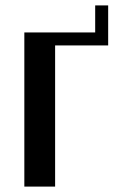

<svg xmlns="http://www.w3.org/2000/svg" viewBox="-20 -690 450 710"><path d="M70 0V-570H332V-670H380V-522H183.8V0Z"/></svg>

Font: Facade Sud
Style: Regular
Weight: 100
Designer: Éléonore Fines
Foundry: Velvetyne Type Foundry
Version: Version 1.001;Glyphs 3.2 (3202)